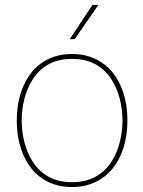

<svg xmlns="http://www.w3.org/2000/svg" viewBox="-20 -749 582 779"><path d="M272 10Q221 10 179.5 -9Q138 -28 109 -63.5Q80 -99 64 -149Q48 -199 48 -260Q48 -321 64 -371Q80 -421 109 -456.5Q138 -492 179.5 -511Q221 -530 272 -530Q323 -530 364.5 -511Q406 -492 435.5 -456.5Q465 -421 481 -371Q497 -321 497 -260Q497 -199 481 -149Q465 -99 435.5 -63.5Q406 -28 364.5 -9Q323 10 272 10ZM272 -10Q328 -10 367.5 -32Q407 -54 431 -91Q455 -128 466 -172Q477 -216 477 -260Q477 -304 466 -348Q455 -392 431 -429Q407 -466 367.5 -488Q328 -510 272 -510Q216 -510 177 -488Q138 -466 114 -429Q90 -392 79 -348Q68 -304 68 -260Q68 -216 79 -172Q90 -128 114 -91Q138 -54 177 -32Q216 -10 272 -10ZM263 -590 355 -729H379L283 -590Z"/></svg>

Font: Murecho Thin
Style: Regular
Weight: 100
Designer: Neil Summerour
Foundry: Positype
Version: Version 1.010